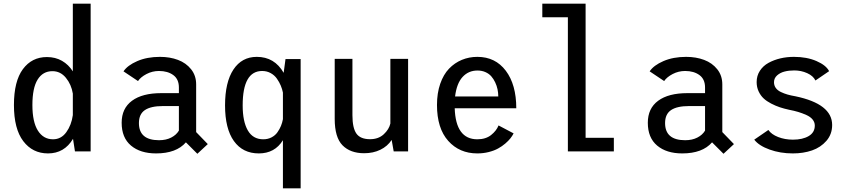

<svg xmlns="http://www.w3.org/2000/svg" viewBox="-20 -820 4600 1040"><path d="M471 0H386L375.5 -68Q328.5 11 240 11Q156.5 11 106 -55.5Q55.5 -122 55.5 -251Q55.5 -380 104 -445.5Q152.5 -511 234 -511Q280 -511 315.8 -490.5Q351.5 -470 374.5 -433.5V-800H471ZM155.5 -251Q155.5 -159.5 185.2 -112.5Q215 -65.5 267 -65.5Q311.5 -65.5 339.2 -104Q367 -142.5 374.5 -196.5V-313Q366.5 -362.5 337 -398.5Q307.5 -434.5 264 -434.5Q212 -434.5 183.8 -389Q155.5 -343.5 155.5 -251Z M1049 13 987 -49Q935 11 825.5 11Q740 11 689.5 -31.5Q639 -74 639 -155Q639 -233 695 -274.2Q751 -315.5 853.5 -315.5H949V-346Q949 -391 918.8 -413.2Q888.5 -435.5 841 -435.5Q805 -435.5 773.5 -419Q742 -402.5 727.5 -381L649 -433.5Q670.5 -466 723.5 -489Q776.5 -512 846.5 -512Q900.5 -512 944.2 -495.5Q988 -479 1015.2 -444.8Q1042.5 -410.5 1042.5 -363V-104.5L1105.5 -39.5ZM841.5 -60.5Q879.5 -60.5 907.2 -74.8Q935 -89 949 -112.5V-245.5H862Q797.5 -245.5 765 -223.8Q732.5 -202 732.5 -153.5Q732.5 -60.5 841.5 -60.5Z M1371 -512Q1467 -512 1516.5 -425.5L1526.5 -500H1608.5V200H1512.5V-60.5Q1468.5 11 1382 11Q1295 11 1247 -56Q1199 -123 1199 -249Q1199 -375 1244.5 -443.5Q1290 -512 1371 -512ZM1294.5 -249Q1294.5 -162 1322.2 -113.8Q1350 -65.5 1406 -65.5Q1431 -65.5 1451 -76Q1471 -86.5 1483 -103.8Q1495 -121 1502 -138.2Q1509 -155.5 1512.5 -174.5V-318.5Q1508.5 -338 1500.8 -356.5Q1493 -375 1480 -393.8Q1467 -412.5 1446.2 -424Q1425.5 -435.5 1400 -435.5Q1294.5 -435.5 1294.5 -249Z M1952.5 10Q1877.5 10 1835.2 -33Q1793 -76 1793 -176V-501H1889V-196Q1889 -127 1910.5 -96.5Q1932 -66 1984.5 -66Q2030 -66 2058.8 -92.8Q2087.5 -119.5 2094.5 -151V-501H2190.5V0H2112.5L2101.5 -62Q2079 -27.5 2040.2 -8.8Q2001.5 10 1952.5 10Z M2762 -97.5Q2755.5 -84.5 2745 -71Q2734.5 -57.5 2717 -42.5Q2699.5 -27.5 2678.2 -15.8Q2657 -4 2627.5 3.5Q2598 11 2565.5 11Q2468.5 11 2407.8 -57Q2347 -125 2347 -251.5Q2347 -315.5 2364.5 -366Q2382 -416.5 2412.2 -448Q2442.5 -479.5 2481.8 -495.8Q2521 -512 2566 -512Q2663 -512 2719.8 -436.8Q2776.5 -361.5 2776.5 -233.5H2443Q2448.5 -65.5 2565.5 -65.5Q2611 -65.5 2640 -88.5Q2669 -111.5 2680.5 -140.5ZM2566.5 -438Q2517.5 -438 2485.5 -403Q2453.5 -368 2445 -297.5H2679Q2679 -317 2675 -336.2Q2671 -355.5 2662.2 -374Q2653.5 -392.5 2641 -406.8Q2628.5 -421 2609.2 -429.5Q2590 -438 2566.5 -438Z M3152 -73.5H3305V0H3056V-726.5H2917.5V-800H3152Z M3899 13 3837 -49Q3785 11 3675.5 11Q3590 11 3539.5 -31.5Q3489 -74 3489 -155Q3489 -233 3545 -274.2Q3601 -315.5 3703.5 -315.5H3799V-346Q3799 -391 3768.8 -413.2Q3738.5 -435.5 3691 -435.5Q3655 -435.5 3623.5 -419Q3592 -402.5 3577.5 -381L3499 -433.5Q3520.5 -466 3573.5 -489Q3626.5 -512 3696.5 -512Q3750.5 -512 3794.2 -495.5Q3838 -479 3865.2 -444.8Q3892.5 -410.5 3892.5 -363V-104.5L3955.5 -39.5ZM3691.5 -60.5Q3729.5 -60.5 3757.2 -74.8Q3785 -89 3799 -112.5V-245.5H3712Q3647.5 -245.5 3615 -223.8Q3582.5 -202 3582.5 -153.5Q3582.5 -60.5 3691.5 -60.5Z M4274.5 11Q4206.5 11 4148.8 -9.8Q4091 -30.5 4065.5 -63.5L4142 -116Q4158.5 -92 4195 -77.8Q4231.5 -63.5 4275 -63.5Q4327.5 -63.5 4360.5 -83Q4393.5 -102.5 4393.5 -140Q4393.5 -158 4381.5 -172.8Q4369.5 -187.5 4347.5 -197.2Q4325.5 -207 4304 -213.5Q4282.5 -220 4254 -225.5Q4226.5 -231.5 4204 -239Q4181.5 -246.5 4157.2 -259Q4133 -271.5 4116.5 -286.8Q4100 -302 4089.2 -325Q4078.5 -348 4078.5 -375.5Q4078.5 -409.5 4096 -436.5Q4113.5 -463.5 4142.8 -479.5Q4172 -495.5 4207 -503.8Q4242 -512 4280.5 -512Q4350.5 -512 4402.8 -489.2Q4455 -466.5 4471 -434.5L4397 -384Q4385 -409 4352.2 -423.8Q4319.5 -438.5 4282 -438.5Q4253.5 -438.5 4229.8 -432.5Q4206 -426.5 4189.2 -411.5Q4172.5 -396.5 4172.5 -374.5Q4172.5 -357 4182.2 -343.5Q4192 -330 4210 -321.5Q4228 -313 4246.2 -307.8Q4264.5 -302.5 4288.5 -298.5Q4487.5 -257 4487.5 -143Q4487.5 -93 4456.5 -57.2Q4425.5 -21.5 4378.5 -5.2Q4331.5 11 4274.5 11Z"/></svg>

Font: League Mono Narrow
Style: Regular
Weight: 400
Width: 3
Designer: Tyler Finck
Foundry: The League of Moveable Type / Tyler Finck
Version: Version 2.210